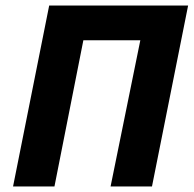

<svg xmlns="http://www.w3.org/2000/svg" viewBox="-20 -671 697 691"><path d="M27 0 157 -651H657L527 0H378L485 -526H280L176 0Z"/></svg>

Font: Source Sans 3 ExtraBold
Style: Italic
Weight: 800
Italic angle: -11°
Version: Version 3.052;hotconv 1.1.0;makeotfexe 2.6.0